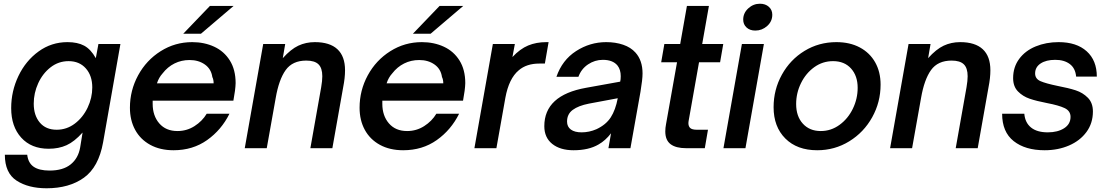

<svg xmlns="http://www.w3.org/2000/svg" viewBox="-20 -795 5944 1030"><path d="M6 35H126Q131 79 160.5 99.5Q190 120 246 120Q318 120 359 87Q400 54 410 -4L423 -84Q379 -35 337 -16Q295 3 241 3Q148 3 94 -56.5Q40 -116 40 -215Q40 -306 79 -387.5Q118 -469 187 -519Q256 -569 342 -569Q396 -569 431.5 -550Q467 -531 494 -483L508 -559H626L533 -31Q509 102 430 158.5Q351 215 230 215Q132 215 69 174Q6 133 6 35ZM475 -326Q475 -389 440.5 -428Q406 -467 348 -467Q294 -467 251.5 -434Q209 -401 185 -348.5Q161 -296 161 -239Q161 -176 193.5 -137.5Q226 -99 284 -99Q338 -99 381.5 -132Q425 -165 450 -217.5Q475 -270 475 -326Z M677 -217Q677 -310 721 -391Q765 -472 842 -520.5Q919 -569 1011 -569Q1076 -569 1129 -544.5Q1182 -520 1213 -470.5Q1244 -421 1244 -349Q1243 -313 1232 -255H799V-238Q799 -174 834.5 -133Q870 -92 932 -92Q982 -92 1023.5 -118.5Q1065 -145 1089 -185H1211Q1168 -98 1091 -43.5Q1014 11 911 11Q839 11 786 -18Q733 -47 705 -98.5Q677 -150 677 -217ZM1126 -348Q1126 -368 1119 -382Q1113 -425 1079 -449Q1045 -473 997 -473Q953 -473 916 -454.5Q879 -436 852 -401Q832 -379 822 -348ZM1058 -614H963L1106 -763H1233Z M1293 0 1392 -559H1510L1497 -483Q1540 -531 1580.5 -550Q1621 -569 1669 -569Q1749 -569 1790 -531Q1831 -493 1831 -418Q1831 -377 1821 -327L1763 0H1645L1703 -327Q1709 -362 1709 -386Q1709 -430 1688.5 -450Q1668 -470 1623 -470Q1549 -470 1512.5 -419Q1476 -368 1459 -269L1411 0Z M1909 -217Q1909 -310 1953 -391Q1997 -472 2074 -520.5Q2151 -569 2243 -569Q2308 -569 2361 -544.5Q2414 -520 2445 -470.5Q2476 -421 2476 -349Q2475 -313 2464 -255H2031V-238Q2031 -174 2066.5 -133Q2102 -92 2164 -92Q2214 -92 2255.5 -118.5Q2297 -145 2321 -185H2443Q2400 -98 2323 -43.5Q2246 11 2143 11Q2071 11 2018 -18Q1965 -47 1937 -98.5Q1909 -150 1909 -217ZM2358 -348Q2358 -368 2351 -382Q2345 -425 2311 -449Q2277 -473 2229 -473Q2185 -473 2148 -454.5Q2111 -436 2084 -401Q2064 -379 2054 -348ZM2290 -614H2195L2338 -763H2465Z M2525 0 2624 -559H2742L2729 -489Q2770 -533 2813.5 -551Q2857 -569 2911 -569H2923L2903 -454H2873Q2805 -454 2763 -418Q2710 -374 2691 -270L2643 0Z M2900 -118Q2900 -284 3124 -324L3307 -357Q3310 -368 3310 -386Q3310 -421 3293 -443Q3268 -474 3214 -474Q3171 -474 3134.5 -449.5Q3098 -425 3083 -383H2965Q2996 -473 3070.5 -521Q3145 -569 3232 -569Q3282 -569 3323 -555Q3364 -541 3389 -513Q3427 -471 3427 -401Q3427 -369 3416 -303L3362 0H3244L3258 -80Q3228 -41 3191 -20Q3138 11 3057 11Q2985 11 2942.5 -23Q2900 -57 2900 -118ZM3180 -102Q3231 -126 3256.5 -165.5Q3282 -205 3294 -268L3139 -239Q3083 -228 3052.5 -205.5Q3022 -183 3022 -143Q3022 -115 3042.5 -100Q3063 -85 3100 -85Q3141 -85 3180 -102Z M3661 0Q3606 0 3577.5 -21.5Q3549 -43 3549 -90Q3549 -109 3553 -129L3612 -461H3527L3544 -559H3629L3665 -763H3783L3747 -559H3860L3843 -461H3730L3677 -162Q3673 -142 3673 -135Q3673 -117 3683 -108Q3693 -99 3719 -99H3778L3761 0Z M3979 0H3861L3960 -559H4078ZM3967 -690Q3967 -725 3994 -750Q4021 -775 4057 -775Q4086 -775 4104.5 -758.5Q4123 -742 4123 -716Q4123 -680 4095.5 -655.5Q4068 -631 4032 -631Q4003 -631 3985 -647.5Q3967 -664 3967 -690Z M4130 -220Q4130 -314 4174.5 -394.5Q4219 -475 4296 -522Q4373 -569 4467 -569Q4539 -569 4592.5 -540.5Q4646 -512 4675 -460.5Q4704 -409 4704 -341Q4704 -247 4659 -166Q4614 -85 4536 -37Q4458 11 4364 11Q4256 11 4193 -52Q4130 -115 4130 -220ZM4581 -324Q4581 -388 4545.5 -427.5Q4510 -467 4449 -467Q4393 -467 4348 -434.5Q4303 -402 4277 -349Q4251 -296 4251 -237Q4251 -171 4287 -131.5Q4323 -92 4383 -92Q4438 -92 4483.5 -125Q4529 -158 4555 -211.5Q4581 -265 4581 -324Z M4755 0 4854 -559H4972L4959 -483Q5002 -531 5042.5 -550Q5083 -569 5131 -569Q5211 -569 5252 -531Q5293 -493 5293 -418Q5293 -377 5283 -327L5225 0H5107L5165 -327Q5171 -362 5171 -386Q5171 -430 5150.5 -450Q5130 -470 5085 -470Q5011 -470 4974.5 -419Q4938 -368 4921 -269L4873 0Z M5356 -185H5475Q5479 -137 5511 -111Q5543 -85 5601 -85Q5654 -85 5688.5 -107Q5723 -129 5723 -168Q5723 -200 5691.5 -215Q5660 -230 5597 -242Q5540 -253 5503.5 -265.5Q5467 -278 5441 -304.5Q5415 -331 5415 -376Q5415 -435 5447.5 -479Q5480 -523 5536 -546Q5592 -569 5659 -569Q5755 -569 5809.5 -520Q5864 -471 5864 -384H5753Q5749 -429 5719 -451.5Q5689 -474 5641 -474Q5592 -474 5562.5 -454.5Q5533 -435 5533 -401Q5533 -372 5562 -359.5Q5591 -347 5654 -334Q5712 -323 5750.5 -310.5Q5789 -298 5816 -270.5Q5843 -243 5843 -197Q5843 -134 5808.5 -87Q5774 -40 5715 -14.5Q5656 11 5584 11Q5480 11 5418 -38Q5356 -87 5356 -185Z"/></svg>

Font: Open Sauce One SemiBold Italic
Style: Regular
Weight: 600
Italic angle: -10°
Designer: Alfredo Marco Pradil
Foundry: Creative Sauce Fz LLC
Version: Version 1.477